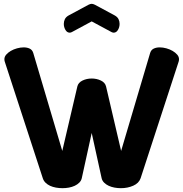

<svg xmlns="http://www.w3.org/2000/svg" viewBox="-20 -979 960 1005"><path d="M716 -46Q707 -20 677.5 -7Q648 6 613 6Q596 6 579.5 3Q563 0 549 -6.5Q535 -13 525 -23Q515 -33 512 -46L460 -283L408 -46Q405 -33 395 -23Q385 -13 371 -6.5Q357 0 340.5 3Q324 6 307 6Q290 6 273 3Q256 0 242 -6.5Q228 -13 218 -23Q208 -33 204 -46L5 -656Q3 -662 3 -669Q3 -682 12.5 -693Q22 -704 36.5 -712.5Q51 -721 69 -726Q87 -731 104 -731Q122 -731 135.5 -724.5Q149 -718 154 -702L306 -189L385 -527Q390 -547 412 -557.5Q434 -568 460 -568Q486 -568 508 -557.5Q530 -547 535 -527L614 -189L766 -702Q771 -718 784.5 -724.5Q798 -731 816 -731Q833 -731 851 -726Q869 -721 883.5 -712.5Q898 -704 907.5 -693Q917 -682 917 -669Q917 -662 915 -656ZM356 -811Q350 -808 345 -808Q331 -808 322.5 -822.5Q314 -837 314 -854Q314 -867 319.5 -878.5Q325 -890 339 -898L443 -954Q453 -959 460 -959Q467 -959 477 -954L581 -898Q595 -890 600.5 -878.5Q606 -867 606 -854Q606 -837 597.5 -822.5Q589 -808 575 -808Q570 -808 564 -811L460 -867Z"/></svg>

Font: AkaAcidDosis
Style: ExtraBold
Weight: 800
Designer: Edgar Tolentino, Pablo Impallari, Igino Marini, Aka-Acid
Foundry: Edgar Tolentino, Pablo Impallari, Igino Marini, Aka-Acid
Version: Version 1.007